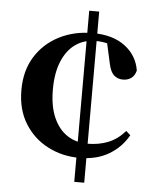

<svg xmlns="http://www.w3.org/2000/svg" viewBox="-55 -784 710 883"><g transform="rotate(5 300.0 -343.0)"><path d="M367 52H321V-738H367ZM362 -602Q310 -602 270.5 -574.5Q231 -547 208.5 -493.5Q186 -440 186 -363Q186 -285 209.5 -232.5Q233 -180 273.5 -154Q314 -128 366 -128Q418 -128 461 -145Q504 -162 539 -202L559 -184Q528 -128 471.5 -94Q415 -60 334 -60Q256 -60 189.5 -94Q123 -128 82.5 -192.5Q42 -257 42 -348Q42 -437 82 -501.5Q122 -566 191 -601.5Q260 -637 346 -637Q439 -637 495.5 -594.5Q552 -552 563 -483Q557 -459 541 -447.5Q525 -436 503 -436Q479 -436 462 -450.5Q445 -465 437 -502L413 -610L473 -573Q441 -590 416 -596Q391 -602 362 -602Z"/></g></svg>

Font: Noto Serif TC ExtraLight ExtraBold
Style: Regular
Weight: 800
Version: Version 2.002-H1;hotconv 1.1.0;makeotfexe 2.6.0